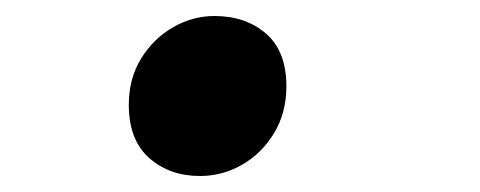

<svg xmlns="http://www.w3.org/2000/svg" viewBox="-20 -207 600 240"><path d="M230 13Q192 13 166.5 -9.5Q141 -32 141 -76Q141 -109 156.5 -134Q172 -159 196.5 -173Q221 -187 248 -187Q287 -187 312.5 -165Q338 -143 338 -99Q338 -66 322.5 -40.5Q307 -15 282.5 -1Q258 13 230 13Z"/></svg>

Font: Ubuntu Sans Mono
Style: Bold Italic
Weight: 700
Italic angle: -13.5°
Monospace: yes
Designer: Dalton Maag Ltd
Foundry: Dalton Maag Ltd
Version: Version 1.006